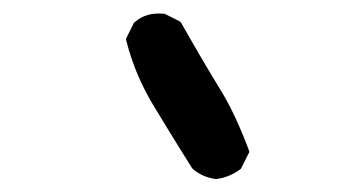

<svg xmlns="http://www.w3.org/2000/svg" viewBox="-20 -874 540 286"><path d="M300.8 -607.4Q282.2 -609.9 268.1 -621.6L267.1 -622.6L266.1 -623.5Q237.8 -668.5 210.4 -713.9Q196.3 -736.8 185.8 -761.2Q175.3 -785.6 168.5 -812L167.5 -815.4L168.9 -818.8L178.7 -838.4L179.7 -840.3L181.2 -841.3Q197.8 -856 223.6 -853.5H225.6L227.1 -852.5L246.6 -842.8L249 -841.3L250.5 -838.9Q276.9 -792 304.2 -747.1Q318.4 -724.6 329.6 -700.7Q340.8 -676.8 350.1 -651.9L351.6 -647.9L349.6 -644L339.8 -624.5L338.9 -622.6L336.9 -621.1Q321.3 -609.9 302.7 -607.4H301.8Z"/></svg>

Font: NaikaiFont
Style: Bold
Weight: 700
Version: Version 1.89